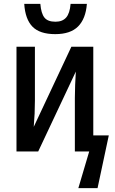

<svg xmlns="http://www.w3.org/2000/svg" viewBox="-20 -781 592 990"><path d="M265 -605Q185 -605 147.5 -643.5Q110 -682 105 -761H188Q192 -712 209 -690.5Q226 -669 266 -669Q302 -669 321 -690.5Q340 -712 344 -761H428Q422 -684 382.5 -644.5Q343 -605 265 -605ZM384 189 440 0H366V-276Q366 -308 367.5 -344.5Q369 -381 371 -412L177 0H65V-540H160V-262Q160 -229 158.5 -195Q157 -161 154 -127L348 -540H461V-83H541L483 189Z"/></svg>

Font: Avrile Sans Condensed Medium
Style: Regular
Weight: 500
Width: 3
Designer: Monotype Design Team
Foundry: Monotype Imaging Inc.
Version: Version 2.001;September 10, 2019;FontCreator 11.5.0.2425 64-